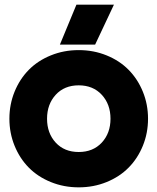

<svg xmlns="http://www.w3.org/2000/svg" viewBox="-20 -785 670 817"><path d="M196.3 -549.3Q251.5 -571.8 314.9 -571.8Q378.4 -571.8 433.6 -549.3Q488.8 -526.9 527.3 -487.8Q565.9 -448.7 587.9 -394.8Q609.9 -340.8 609.9 -279.8Q609.9 -218.8 587.9 -164.8Q565.9 -110.8 527.3 -71.8Q488.8 -32.7 433.6 -10.3Q378.4 12.2 314.9 12.2Q251.5 12.2 196.3 -10.3Q141.1 -32.7 102.5 -71.8Q64 -110.8 42 -164.8Q20 -218.8 20 -279.8Q20 -340.8 42 -394.8Q64 -448.7 102.5 -487.8Q141.1 -526.9 196.3 -549.3ZM217 -381.6Q180.2 -341.3 180.2 -279.8Q180.2 -218.3 217 -178.2Q253.9 -138.2 314.9 -138.2Q376 -138.2 413.1 -178.2Q450.2 -218.3 450.2 -279.8Q450.2 -341.3 413.1 -381.6Q376 -421.9 314.9 -421.9Q253.9 -421.9 217 -381.6ZM234.9 -595.2 305.2 -765.1H464.8L384.8 -595.2Z"/></svg>

Font: TASA Explorer
Style: Regular
Weight: 900
Designer: Weizhong Zhang
Foundry: Local Remote
Version: Version 1.000;Glyphs 3.1.2 (3151)